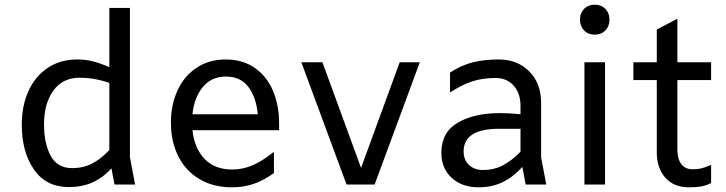

<svg xmlns="http://www.w3.org/2000/svg" viewBox="-20 -788 3100 820"><path d="M469 0 456 -69Q420 -29 375 -9Q330 11 274 11Q177 11 125 -64Q73 -139 73 -256Q73 -336 101.5 -399Q130 -462 183.5 -498Q237 -534 311 -534Q347 -534 379 -525.5Q411 -517 447 -501V-754H535V-116L557 0ZM447 -147V-434Q383 -456 320 -456Q247 -456 207.5 -400.5Q168 -345 168 -258Q168 -175 196.5 -122.5Q225 -70 288 -70Q336 -70 373.5 -89.5Q411 -109 447 -147Z M1172 -232H802Q810 -155 853.5 -109.5Q897 -64 972 -64Q1017 -64 1059.5 -82.5Q1102 -101 1146 -137H1150V-49Q1106 -17 1063 -2.5Q1020 12 971 12Q891 12 832 -23Q773 -58 741.5 -120.5Q710 -183 710 -264Q710 -341 738.5 -402.5Q767 -464 820 -499Q873 -534 944 -534Q1016 -534 1067.5 -498.5Q1119 -463 1145.5 -401Q1172 -339 1172 -261ZM802 -300H1081Q1074 -373 1040.5 -417Q1007 -461 945 -461Q883 -461 846 -416Q809 -371 802 -300Z M1773 -522 1580 0H1460L1267 -522H1357L1522 -71L1687 -522Z M2225 0 2211 -75Q2172 -32 2126.5 -10Q2081 12 2024 12Q1953 12 1909 -28.5Q1865 -69 1865 -136Q1865 -223 1935 -264Q2005 -305 2115 -305Q2155 -305 2203 -300V-336Q2203 -390 2173.5 -422.5Q2144 -455 2097 -455Q2041 -455 1995.5 -440Q1950 -425 1902 -393V-478Q1949 -509 1998 -521.5Q2047 -534 2110 -534Q2190 -534 2240.5 -483Q2291 -432 2291 -348V-116L2313 0ZM2203 -140V-238H2111Q1960 -238 1960 -141Q1960 -105 1983 -83.5Q2006 -62 2042 -62Q2090 -62 2128 -82Q2166 -102 2203 -140Z M2457 -704Q2457 -732 2474.5 -750Q2492 -768 2520 -768Q2548 -768 2565.5 -750Q2583 -732 2583 -704Q2583 -676 2565.5 -658Q2548 -640 2520 -640Q2492 -640 2474.5 -658Q2457 -676 2457 -704ZM2564 -522V0H2476V-522Z M2873 -522H3017V-446H2873V-147Q2873 -110 2889.5 -87.5Q2906 -65 2938 -65Q2960 -65 2977.5 -69.5Q2995 -74 3017 -84V-6Q2994 5 2973 8.5Q2952 12 2922 12Q2858 12 2821.5 -29Q2785 -70 2785 -138V-446H2685V-522H2785V-662L2873 -708Z"/></svg>

Font: AmikoRegular
Style: Regular
Weight: 400
Designer: Pablo Impallari, Rodrigo Fuenzalida, Andres Torresi
Foundry: Impallari Type
Version: Version 1.000; ttfautohint (v1.3)